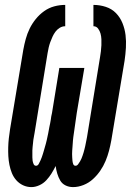

<svg xmlns="http://www.w3.org/2000/svg" viewBox="-20 -755 540 783"><path d="M278 8Q261 8 247 1Q233 -6 225.5 -19Q218 -32 213.5 -47Q209 -62 207 -78Q199 -62 190 -47.5Q181 -33 169 -20Q157 -7 140.5 0.5Q124 8 108 8Q90 8 74 0.5Q58 -7 46.5 -20Q35 -33 28.5 -49Q22 -65 18.5 -82.5Q15 -100 14 -118Q13 -136 13.5 -154.5Q14 -173 16 -191Q18 -209 21 -228L75 -552Q79 -574 85 -596Q91 -618 101 -638.5Q111 -659 126 -677.5Q141 -696 160 -709.5Q179 -723 201 -729Q223 -735 246 -735V-648Q234 -648 223.5 -641.5Q213 -635 206 -625.5Q199 -616 194 -605Q189 -594 185 -583Q181 -572 178.5 -561Q176 -550 174 -538L121 -213Q120 -206 118.5 -199Q117 -192 116 -184.5Q115 -177 114.5 -170Q114 -163 113 -156Q112 -149 112 -141.5Q112 -134 112 -127Q112 -120 112 -113Q112 -106 113 -99.5Q114 -93 117 -86Q120 -79 127 -79Q134 -79 138 -86.5Q142 -94 145 -100.5Q148 -107 150.5 -114Q153 -121 155 -127.5Q157 -134 159 -141Q161 -148 163 -155Q165 -162 167 -169Q169 -176 170.5 -183Q172 -190 173.5 -197Q175 -204 176.5 -211Q178 -218 179 -224.5Q180 -231 181.5 -238Q183 -245 184.5 -252Q186 -259 187 -266Q188 -273 189 -280Q190 -287 192 -294L222 -478H324L293 -294Q292 -287 291 -280Q290 -273 289 -266Q288 -259 287 -252Q286 -245 285 -238Q284 -231 283 -224Q282 -217 281 -210Q280 -203 279 -196Q278 -189 277.5 -182Q277 -175 276.5 -168Q276 -161 275.5 -154.5Q275 -148 274.5 -141Q274 -134 274 -127Q274 -120 274.5 -113Q275 -106 275.5 -99.5Q276 -93 278.5 -86Q281 -79 288 -79Q294 -79 298.5 -85Q303 -91 306.5 -97Q310 -103 312.5 -109Q315 -115 317 -121Q319 -127 321 -133.5Q323 -140 324.5 -146.5Q326 -153 327.5 -159Q329 -165 330 -171.5Q331 -178 332.5 -184Q334 -190 335 -197L388 -522Q390 -534 391.5 -546Q393 -558 393.5 -570.5Q394 -583 393.5 -595Q393 -607 390 -618Q387 -629 380 -638.5Q373 -648 361 -648V-735Q387 -735 411.5 -727Q436 -719 453 -701.5Q470 -684 479.5 -660.5Q489 -637 492 -612Q495 -587 493.5 -560.5Q492 -534 488 -507L434 -183Q430 -161 424.5 -140Q419 -119 410.5 -98.5Q402 -78 389 -59Q376 -40 359 -24.5Q342 -9 320.5 -0.5Q299 8 278 8Z"/></svg>

Font: Iosevka Slab
Style: Bold Italic
Weight: 700
Italic angle: -9°
Monospace: yes
Designer: Belleve Invis
Foundry: Belleve Invis
Version: Version 11.1.0; ttfautohint (v1.8.3)